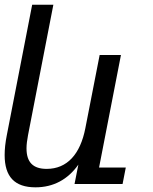

<svg xmlns="http://www.w3.org/2000/svg" viewBox="-26 -780 648 814"><path d="M124.5 14.2C200.2 14.2 261.7 -19 306.2 -82L290 0H493.7L507.3 -69.8H394L486.8 -546.9H396.5L335.9 -236.8C314.5 -126 258.3 -64 171.9 -64C114.3 -64 86.4 -91.8 86.4 -150.9C86.4 -167.5 88.9 -186 92.8 -207L200.2 -759.8H110.4L2.9 -207C-3.4 -175.3 -6.3 -147.5 -6.3 -122.6C-6.3 -31.2 35.6 14.2 124.5 14.2Z"/></svg>

Font: Hack
Style: Oblique
Weight: 400
Italic angle: -12°
Monospace: yes
Designer: Christopher Simpkins
Foundry: Christopher Simpkins
Version: Version 2.010